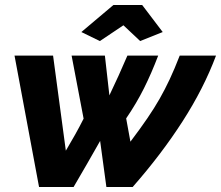

<svg xmlns="http://www.w3.org/2000/svg" viewBox="-20 -747 883 767"><path d="M38 -525H192L243 -145Q262 -177 280 -209Q298 -241 314 -273L266 -525H399L417 -366Q436 -406 454 -445.5Q472 -485 489 -525H612Q585 -454 555 -394Q525 -334 484 -274L501 -181Q541 -234 569 -275Q597 -316 618 -353Q639 -390 658 -430.5Q677 -471 698 -525H843Q794 -394 709.5 -262.5Q625 -131 510 0H405L380 -184Q354 -138 327.5 -92Q301 -46 274 0H136ZM305 -619 433 -727H548L630 -619L540 -583L473 -646L379 -583Z"/></svg>

Font: Raleway ExtraBold
Style: Italic
Weight: 800
Italic angle: -12°
Designer: Matt McInerney, Pablo Impallari, Rodrigo Fuenzalida
Foundry: Matt McInerney, Pablo Impallari, Rodrigo Fuenzalida
Version: Version 4.026